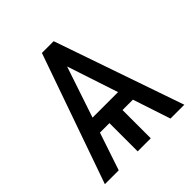

<svg xmlns="http://www.w3.org/2000/svg" viewBox="-193 -872 1017 1017"><g transform="rotate(-45 315.5 -363.5)"><path d="M440 -211.6H362.2V0H264.2V-211.6H193.2L122.2 0H18.5L274.1 -727.3H362.2L613.6 0H509.9ZM317.8 -582.4 221.6 -295.5H412.6Z"/></g></svg>

Font: Fast_Sans
Style: Regular
Weight: 400
Designer: Rasmus Andersson
Foundry: rsms
Version: Version 3.018;git-588b23468